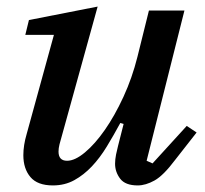

<svg xmlns="http://www.w3.org/2000/svg" viewBox="-20 -552 625 584"><path d="M141 12Q94 12 72.5 -13.5Q51 -39 51 -80Q51 -95 53.5 -111Q56 -127 61 -144L144 -446H57L68 -491L277 -532L161 -113Q158 -101 158 -91Q158 -63 184 -63Q208 -63 238.5 -88.5Q269 -114 299 -157Q329 -200 355.5 -257.5Q382 -315 398 -379L433 -520H541L426 -63L444 -55L548 -169L578 -149L513 -66Q477 -18 450 -3Q423 12 399 12Q361 12 345.5 -8.5Q330 -29 330 -54Q330 -67 333 -82Q336 -97 339 -108L356 -175L346 -178Q326 -141 305 -106.5Q284 -72 259.5 -46Q235 -20 206 -4Q177 12 141 12Z"/></svg>

Font: IBM Plex Serif Medium
Style: Italic
Weight: 500
Italic angle: -14°
Designer: Mike Abbink, Paul van der Laan, Pieter van Rosmalen
Foundry: Bold Monday
Version: Version 2.5